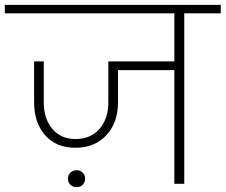

<svg xmlns="http://www.w3.org/2000/svg" viewBox="-52 -760 933 794"><path d="M861 -705H710V0H669V-470H436V-337Q436 -253 388 -201Q340 -149 259 -149Q180 -149 134.5 -201Q89 -253 89 -337V-506H129V-337Q129 -269 164.5 -227Q200 -185 260 -185Q323 -185 359.5 -227Q396 -269 396 -337V-506H669V-705H-32V-740H861ZM300 -21Q300 -6 290 4Q280 14 265 14Q249 14 239 4Q229 -6 229 -21Q229 -36 239 -46Q249 -56 265 -56Q280 -56 290 -46Q300 -36 300 -21Z"/></svg>

Font: Fz Poppins ExtLt
Style: Regular
Weight: 200
Designer: Ninad Kale (Devanagari), Jonny Pinhorn (Latin)
Foundry: Indian Type Foundry
Version: Vit hóa bi Vntype.Com & FontZin.Com